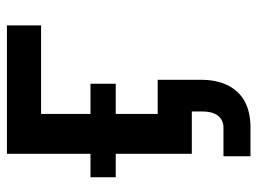

<svg xmlns="http://www.w3.org/2000/svg" viewBox="-112 -448 725 540"><g transform="rotate(-90 250.0 -177.5)"><path d="M81 165V89H163Q173 89 182.5 84Q192 79 197.5 70Q203 61 205 50.5Q207 40 207 29V0H88V-214H22V-285H88V-520H449V-424H200V-285H285V-214H200V-96H296V29Q296 47 292.5 65Q289 83 281.5 99Q274 115 261.5 128.5Q249 142 233 150Q217 158 199 161.5Q181 165 163 165Z"/></g></svg>

Font: Iosevka SS08 Regular
Style: Bold
Weight: 700
Monospace: yes
Designer: Belleve Invis
Foundry: Belleve Invis
Version: Version 16.3.4; ttfautohint (v1.8.4)